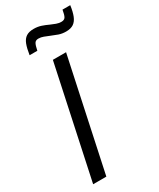

<svg xmlns="http://www.w3.org/2000/svg" viewBox="-224 -965 853 1033"><g transform="rotate(-30 202.5 -448.0)"><path d="M30 0 177 -688H259L112 0ZM81 -772Q87 -812 96.5 -836.5Q106 -861 123.5 -872.5Q141 -884 170 -884Q195 -884 216 -877Q237 -870 258 -860Q274 -853 289 -847.5Q304 -842 320 -842Q338 -842 345 -854Q352 -866 357 -896H405Q400 -858 390 -833Q380 -808 362.5 -796Q345 -784 316 -784Q291 -784 271 -791Q251 -798 230 -807Q213 -814 197.5 -820Q182 -826 166 -826Q149 -826 142 -814Q135 -802 129 -772Z"/></g></svg>

Font: Saira SemiCondensed
Style: Italic
Weight: 400
Width: 4
Italic angle: -12°
Designer: Hector Gatti with collaboration of the Omnibus-Type team
Foundry: Omnibus-Type
Version: Version 1.101